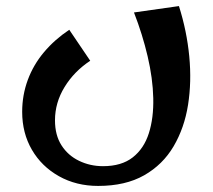

<svg xmlns="http://www.w3.org/2000/svg" viewBox="-20 -365 700 632"><path d="M303 247Q231 247 174 215Q117 183 85 128Q53 73 53 3Q53 -52 71.5 -102Q90 -152 125 -193.5Q160 -235 208 -267L277 -165Q224 -130 192.5 -78.5Q161 -27 161 31Q161 80 182.5 113.5Q204 147 240.5 164.5Q277 182 319 182Q380 182 417 153Q454 124 470 73.5Q486 23 484.5 -42Q483 -107 466 -179.5Q449 -252 421 -324L569 -345Q595 -263 603 -179.5Q611 -96 599 -20Q587 56 551.5 116.5Q516 177 454.5 212Q393 247 303 247Z"/></svg>

Font: Marhey Light
Style: Regular
Weight: 400
Version: Version 1.000